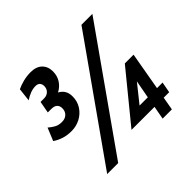

<svg xmlns="http://www.w3.org/2000/svg" viewBox="-172 -900 1086 1086"><g transform="rotate(-45 371.0 -357.0)"><path d="M103.5 0 597.5 -700H685L191.5 0ZM133 -314Q98.5 -314 70.2 -323.2Q42 -332.5 19.5 -348L51 -424.5Q67.5 -410 86.2 -399.5Q105 -389 130.5 -389Q157 -389 172.2 -403.8Q187.5 -418.5 187.5 -443Q187.5 -462 176 -473Q164.5 -484 140 -484H112.5L125.5 -555H154Q176 -555 190 -568.8Q204 -582.5 204 -604Q204 -619 195.5 -629Q187 -639 168.5 -639Q147.5 -639 126.5 -631Q105.5 -623 84.5 -609L93.5 -688.5Q116.5 -699.5 145.2 -706.8Q174 -714 204.5 -714Q249.5 -714 273.5 -690.2Q297.5 -666.5 297.5 -627.5Q297.5 -592 280 -565Q262.5 -538 233 -523Q253 -513 264.5 -494.8Q276 -476.5 276 -449Q276 -409.5 256.2 -379Q236.5 -348.5 203.8 -331.2Q171 -314 133 -314ZM621 0H547L561.5 -79.5H377.5L616.5 -372H686.5L646.5 -144.5H691L679 -79.5H635ZM507 -144.5H573L593 -252Z"/></g></svg>

Font: Cabin Condensed SemiBold
Style: Italic
Weight: 600
Width: 3
Italic angle: -10°
Designer: Pablo Impallari
Foundry: Pablo Impallari. http://www.impallari.com Igino Marini. http://www.ikern.com
Version: Version 3.001; ttfautohint (v1.8.3)